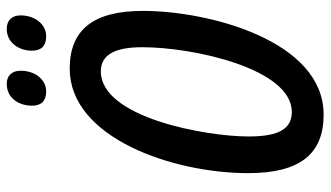

<svg xmlns="http://www.w3.org/2000/svg" viewBox="-220 -726 956 555"><g transform="rotate(-90 257.5 -448.0)"><path d="M431 -792C464 -792 491 -823 491 -866C491 -892 476 -906 452 -906C412 -906 389 -871 389 -833C389 -806 403 -792 431 -792ZM271 -792C305 -792 331 -823 331 -866C331 -892 316 -906 293 -906C252 -906 230 -871 230 -833C230 -806 244 -792 271 -792ZM204 10C419 10 504 -324 504 -512C504 -654 451 -724 337 -724C137 -724 35 -426 35 -208C35 -59 90 10 204 10ZM212 -82C165 -82 141 -116 141 -207C141 -332 196 -634 329 -634C376 -634 399 -596 399 -514C399 -366 337 -82 212 -82Z"/></g></svg>

Font: Noto Sans UI Condensed Medium
Style: Italic
Weight: 500
Width: 3
Italic angle: -12°
Designer: Monotype Design Team
Foundry: Monotype Imaging Inc.
Version: Version 1.901